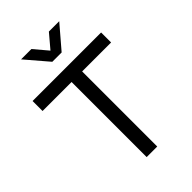

<svg xmlns="http://www.w3.org/2000/svg" viewBox="-275 -1047 1149 1149"><g transform="rotate(-45 300.0 -472.5)"><path d="M137.5 -945H225L299 -857.5L373 -945H460.5L338.5 -802.5H259.5ZM255.5 0V-635.5H10V-720H590V-635.5H345V0Z"/></g></svg>

Font: Vela Sans Med
Style: Regular
Weight: 500
Designer: Principal design: Mikhail Sharanda - project Manrope.
Design modification: Ravid Balaliev
Foundry: Mikhail Sharanda
Version: Version 1.001